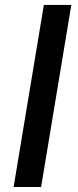

<svg xmlns="http://www.w3.org/2000/svg" viewBox="-20 -747 310 767"><path d="M264.9 -727.3H155.2L34.4 0H144.2Z"/></svg>

Font: Magic Ui Pro Medium
Style: Italic
Weight: 500
Italic angle: -9.39999°
Designer: Stefan Endress, Andreas Faust
Version: Version 1.000;FEAKit 1.0